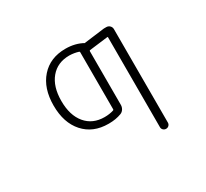

<svg xmlns="http://www.w3.org/2000/svg" viewBox="-148 -783 1297 1206"><g transform="rotate(-30 500.0 -180.0)"><path d="M442.4 -60.5Q478.5 -60.5 508.8 -70.3Q512.7 -72.3 512.7 -76.2V-490.2Q512.7 -494.1 508.8 -496.1Q478.5 -505.9 442.4 -506.8Q356.4 -506.8 306.6 -447.3Q256.8 -387.7 256.8 -283.7Q256.8 -179.7 306.6 -120.1Q356.4 -60.5 442.4 -60.5ZM715.8 -544.9H733.4Q748 -544.9 758.3 -534.7Q768.6 -524.4 768.6 -509.8V168Q768.6 179.7 760.3 188Q752 196.3 739.7 196.3Q727.5 196.3 719.2 188Q710.9 179.7 710.9 168V-484.4Q710.9 -488.3 707 -487.3L572.3 -470.7Q568.4 -469.7 568.4 -464.8V-76.2Q568.4 -60.5 560.1 -46.9Q551.8 -33.2 537.1 -27.3Q496.1 -11.7 446.3 -11.7Q444.3 -11.7 442.4 -11.7Q331.1 -11.7 265.6 -85Q200.2 -158.2 200.2 -283.2Q200.2 -408.2 265.6 -481.9Q331.1 -555.7 442.4 -555.7Q513.7 -555.7 568.4 -524.4Q568.4 -526.4 570.3 -526.4Z"/></g></svg>

Font: Rounded-L Mgen+ 1m light
Style: Regular
Weight: 200
Designer: [Source Han Sans]
Ryoko NISHIZUKA  (kana & ideographs); Paul D. Hunt (Latin, Greek & Cyrillic); Wenlong ZHANG  (bopomofo
Version: Version 1.059.20150602